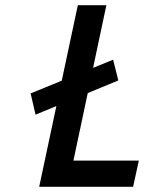

<svg xmlns="http://www.w3.org/2000/svg" viewBox="-20 -720 558 740"><path d="M117 -278 436 -410 416 -490 98 -360ZM131 0H493L515 -101H263L390 -700H280Z"/></svg>

Font: Advent Pro
Style: Italic
Weight: 400
Italic angle: -12°
Designer: VivaRado, Andreas Kalpakidis
Foundry: VivaRado, Andreas Kalpakidis
Version: Version 3.000